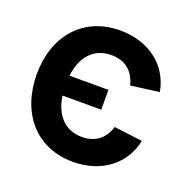

<svg xmlns="http://www.w3.org/2000/svg" viewBox="-105 -658 776 774"><g transform="rotate(20 283.0 -271.5)"><path d="M321 -311.1H154.1C163 -394.2 209.9 -447.1 284.8 -447.1C349.8 -447.1 384.2 -409.1 397.4 -357.6L518.8 -373.6C499.3 -482.2 408.4 -552.6 284.8 -552.6C126.8 -552.6 27.7 -436.8 27.7 -272.7C27.7 -106.9 125.7 10.7 284.8 10.7C409.1 10.7 497.2 -60.7 517.8 -163.7L395.6 -179C381.7 -129.6 344.5 -95.9 284.8 -95.9C211.3 -95.9 166.2 -146.3 154.8 -226.2H321Z"/></g></svg>

Font: Margiela Sans Semi Bold
Style: Regular
Weight: 600
Designer: Stefan Endress, Andreas Faust
Version: Version 1.100;FEAKit 1.0